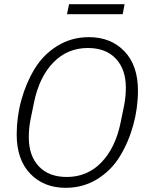

<svg xmlns="http://www.w3.org/2000/svg" viewBox="-20 -888 711 920"><path d="M301 -820 311 -868H577L568 -820ZM295 12Q190 12 125 -55.5Q60 -123 60 -244Q60 -328 82.5 -409.5Q105 -491 146.5 -559Q188 -627 255.5 -668.5Q323 -710 406 -710Q511 -710 576 -642.5Q641 -575 641 -454Q641 -370 618.5 -288.5Q596 -207 554.5 -139Q513 -71 445.5 -29.5Q378 12 295 12ZM300 -40Q398 -40 465.5 -109.5Q533 -179 558 -301L575 -384Q583 -425 583 -468Q583 -556 535 -607Q487 -658 401 -658Q303 -658 235.5 -588.5Q168 -519 143 -397L126 -314Q118 -273 118 -230Q118 -142 166 -91Q214 -40 300 -40Z"/></svg>

Font: IBM Plex Sans Light
Style: Italic
Weight: 300
Italic angle: -11.31°
Designer: Mike Abbink, Paul van der Laan, Pieter van Rosmalen
Foundry: Bold Monday
Version: Version 3.0